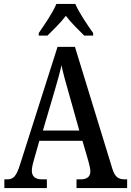

<svg xmlns="http://www.w3.org/2000/svg" viewBox="-20 -951 663 971"><path d="M176 -784V-771H220C249 -800 287 -836 313 -871C339 -836 377 -800 406 -771H451V-784C424 -822 380 -886 361 -931H265C247 -886 202 -822 176 -784ZM2 0H217V-44H192C157 -44 141 -60 141 -88C141 -104 147 -128 152 -144L179 -239H397L427 -136C432 -118 437 -97 437 -84C437 -58 420 -44 389 -44H367V0H623V-44H613C579 -44 562 -55 549 -95L359 -714H271L82 -121C62 -57 47 -44 16 -44H2ZM197 -291 254 -484C269 -535 282 -581 291 -621C299 -581 313 -532 329 -476L381 -291Z"/></svg>

Font: Noto Serif Thai Condensed Medium
Style: Regular
Weight: 500
Width: 3
Designer: Monotype Design Team
Foundry: Monotype Imaging Inc.
Version: Version 2.002